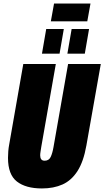

<svg xmlns="http://www.w3.org/2000/svg" viewBox="-20 -1048 587 1080"><path d="M216 12Q125 12 75 -27Q25 -66 25 -160Q25 -177 26.5 -196.5Q28 -216 32 -237L111 -688H294L212 -221Q210 -207 208 -195Q206 -183 206 -174Q206 -160 212 -152Q218 -144 231 -144Q255 -144 265 -165Q275 -186 281 -221L363 -688H547L466 -230Q450 -139 416 -86Q382 -33 332 -10.5Q282 12 216 12ZM216 -746 240 -885H339L315 -746ZM359 -746 383 -885H481L457 -746ZM266 -928 284 -1028H489L471 -928Z"/></svg>

Font: Archivo ExtraCondensed Black
Style: Italic
Weight: 900
Width: 2
Italic angle: -10°
Designer: Hector Gatti
Foundry: Omnibus-Type
Version: Version 2.001